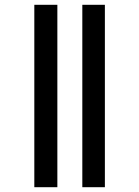

<svg xmlns="http://www.w3.org/2000/svg" viewBox="-20 -780 581 800"><path d="M323 0V-760H417V0ZM123 0V-760H219V0Z"/></svg>

Font: Noto Serif Condensed Black
Style: Regular
Weight: 900
Width: 3
Designer: Monotype Design Team
Foundry: Monotype Imaging Inc.
Version: Version 2.015; ttfautohint (v1.8.4.7-5d5b)